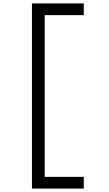

<svg xmlns="http://www.w3.org/2000/svg" viewBox="-20 -965 640 1130"><path d="M168 145V-945H473V-876H191L243 -928V128L191 76H473V145Z"/></svg>

Font: Victor Mono
Style: Regular
Weight: 400
Monospace: yes
Designer: Rune Bjørnerås
Version: Version 1.561;gftools[0.9.30]